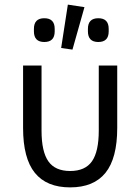

<svg xmlns="http://www.w3.org/2000/svg" viewBox="-20 -800 608 832"><path d="M127 -664V-675Q127 -721 172 -721Q217 -721 217 -675V-664Q217 -618 172 -618Q127 -618 127 -664ZM346 -769 294 -585 245 -592 274 -780ZM361 -664V-675Q361 -721 406 -721Q451 -721 451 -675V-664Q451 -618 406 -618Q361 -618 361 -664ZM160 -516V-234Q160 -143 189.5 -101Q219 -59 284 -59Q349 -59 378.5 -101Q408 -143 408 -234V-516H488V-246Q488 -114 437 -51Q386 12 284 12Q182 12 131 -51Q80 -114 80 -246V-516Z"/></svg>

Font: Aneliza
Style: Regular
Weight: 400
Designer: Mike Abbink, Paul van der Laan, Pieter van Rosmalen
Foundry: Bold Monday
Version: Version 3.0